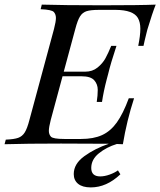

<svg xmlns="http://www.w3.org/2000/svg" viewBox="-54 -628 698 836"><path d="M382.3 140.1Q401.4 140.1 423.6 132.1Q445.8 124 459.5 113.8L470.2 130.9Q410.2 188 341.3 188Q305.2 188 286.1 172.4Q267.1 156.7 267.1 129.9Q267.1 85.4 313.2 52Q359.4 18.6 419.9 -2Q361.8 -2.9 211.4 -2.9Q61 -2.9 -34.2 0L-28.8 -20Q7.3 -21.5 25.1 -27.8Q43 -34.2 53.7 -51.3Q64.5 -68.4 74.2 -106L181.2 -502Q189.5 -534.2 189.5 -549.8Q189.5 -565.4 180.4 -575.7Q171.4 -585.9 123 -587.9L127.9 -607.9Q222.2 -605 390.1 -605Q558.1 -605 624 -607.9Q609.4 -571.3 587.9 -500L585 -488.8Q574.2 -445.8 570.8 -428.2H547.9Q557.1 -473.6 557.1 -502.9Q557.1 -531.2 546.4 -549.8Q525.9 -584.5 450.2 -585H377Q340.8 -585 323 -579.3Q305.2 -573.7 294.4 -556.6Q283.7 -539.6 273.9 -502L223.6 -315.9H316.9Q348.6 -315.9 370.8 -334Q393.1 -352.1 405.3 -374.5Q417.5 -397 430.2 -428.2H453.1Q427.7 -351.6 417 -306.2L410.6 -282.2Q397 -230.5 390.1 -184.1H367.2Q371.6 -212.4 371.6 -236.8Q371.6 -261.2 356.2 -278.6Q340.8 -295.9 300.8 -295.9H218.3L167 -106Q158.7 -73.7 158.7 -58.3Q158.7 -43 167.7 -33Q176.8 -22.9 226.1 -22.9H298.8Q353.5 -22.9 390.4 -39.8Q427.2 -56.6 454.6 -94.7Q481.9 -132.8 506.8 -200.2H529.8Q498 -102.5 481 0L454.6 -1Q409.7 12.7 376.5 39.6Q343.3 66.4 343.3 103.3Q343.3 140.1 382.3 140.1Z"/></svg>

Font: PlayfairDisplaySC-Italic
Style: Italic
Weight: 400
Italic angle: -14°
Designer: Claus Eggers Sørensen
Foundry: Claus Eggers Sørensen
Version: Version 1.004;PS 001.004;hotconv 1.0.70;makeotf.lib2.5.58329